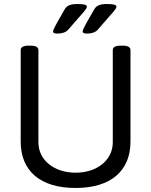

<svg xmlns="http://www.w3.org/2000/svg" viewBox="-20 -929 752 955"><path d="M364 -909C332 -909 313 -902 302 -883C256 -803 244 -782 244 -772C244 -765 251 -762 267 -762C288 -762 307 -768 318 -780C402 -876 412 -885 412 -896C412 -906 396 -909 364 -909ZM511 -909C479 -909 460 -902 449 -883C403 -803 391 -782 391 -772C391 -765 398 -762 414 -762C435 -762 454 -768 465 -780C549 -876 559 -885 559 -896C559 -906 543 -909 511 -909ZM589 -702H581C553 -702 541 -694 541 -680V-221C541 -133 463 -70 356 -70C250 -70 171 -132 171 -221V-680C171 -694 159 -702 131 -702H123C95 -702 83 -694 83 -680V-224C83 -80 179 6 356 6C532 6 629 -80 629 -224V-680C629 -694 617 -702 589 -702Z"/></svg>

Font: Asap
Style: Regular
Weight: 400
Designer: Pablo Cosgaya
Foundry: Pablo Cosgaya
Version: Version 1.007;PS 001.007;hotconv 1.0.70;makeotf.lib2.5.58329